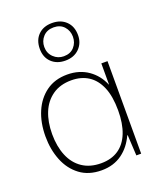

<svg xmlns="http://www.w3.org/2000/svg" viewBox="-123 -704 645 788"><g transform="rotate(-20 200.0 -310.0)"><path d="M185 9Q129 9 91 -19.5Q53 -48 34 -95.5Q15 -143 15 -200Q15 -260 35 -307Q55 -354 93 -381.5Q131 -409 185 -409Q212 -409 235 -402Q258 -395 276.5 -382Q295 -369 309 -351.5Q323 -334 332 -312H333V-404H360V0H339L334 -90H332Q322 -68 308 -50Q294 -32 275.5 -18.5Q257 -5 234.5 2Q212 9 185 9ZM193 -19Q238 -19 269 -40Q300 -61 316 -101.5Q332 -142 332 -199Q332 -261 315 -301Q298 -341 267 -361Q236 -381 193 -381Q144 -381 110.5 -357.5Q77 -334 60.5 -293.5Q44 -253 44 -200Q44 -146 61 -105Q78 -64 111.5 -41.5Q145 -19 193 -19ZM199 -465Q162 -465 139 -487Q116 -509 116 -546Q116 -584 138.5 -606.5Q161 -629 199 -629Q237 -629 260 -606.5Q283 -584 283 -546Q283 -511 260 -488Q237 -465 199 -465ZM199 -484Q228 -484 244.5 -502.5Q261 -521 261 -547Q261 -573 244.5 -591.5Q228 -610 199 -610Q170 -610 153 -591.5Q136 -573 136 -547Q136 -520 154.5 -502Q173 -484 199 -484Z"/></g></svg>

Font: Darker Grotesque Light Light
Style: Regular
Weight: 300
Version: Version 1.000;gftools[0.9.28]